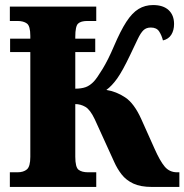

<svg xmlns="http://www.w3.org/2000/svg" viewBox="-20 -740 730 760"><path d="M19 0V-58H49Q73 -58 86.5 -69.5Q100 -81 100 -119V-534H20V-587H100V-598Q100 -637 86.5 -647Q73 -657 49 -657H19V-714H361V-657H326Q300 -657 289 -646.5Q278 -636 278 -594V-587H357V-534H278V-389Q302 -389 319 -395Q336 -401 352 -418Q364 -431 386 -467Q408 -503 431 -557Q457 -618 480 -653.5Q503 -689 528.5 -704.5Q554 -720 586 -720Q626 -720 647.5 -700Q669 -680 669 -645Q669 -620 658 -602.5Q647 -585 625 -580Q620 -600 610 -615.5Q600 -631 577 -631Q559 -631 548 -620.5Q537 -610 525.5 -586Q514 -562 495 -522Q465 -459 444 -429.5Q423 -400 401 -384Q440 -378 475.5 -354.5Q511 -331 539 -269L591 -153Q613 -103 632 -80.5Q651 -58 681 -58H690V0H582Q536 0 507.5 -13.5Q479 -27 461.5 -49.5Q444 -72 432 -99L355 -268Q337 -306 318 -317Q299 -328 278 -328V-120Q278 -78 291 -68Q304 -58 329 -58H361V0Z"/></svg>

Font: Noto Serif Condensed Black
Style: Regular
Weight: 900
Width: 3
Designer: Monotype Design Team
Foundry: Monotype Imaging Inc.
Version: Version 2.015; ttfautohint (v1.8.4.7-5d5b)